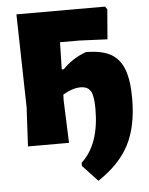

<svg xmlns="http://www.w3.org/2000/svg" viewBox="-57 -694 726 937"><g transform="rotate(-5 305.5 -225.0)"><path d="M586 -189Q586 -53 539.5 37Q493 127 387 197L313 118V102Q403 20 403 -154Q403 -217 389 -241Q375 -265 339 -265Q300 -265 253 -237L252 -210L260 0H59L69 -190L59 -647H493L503 -633L491 -487L353 -493H259L256 -360H266Q311 -408 380 -434Q456 -434 500.5 -410Q545 -386 565.5 -332.5Q586 -279 586 -189Z"/></g></svg>

Font: Luna Sans Black
Style: Regular
Weight: 900
Designer: Juan Pablo del Peral
Foundry: Huerta Tipografica
Version: Version 2.001; ttfautohint (v1.5)